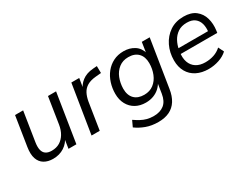

<svg xmlns="http://www.w3.org/2000/svg" viewBox="-63 -988 2158 1666"><g transform="rotate(-30 1015.5 -155.0)"><path d="M210 9Q158 9 121.5 -13Q85 -35 70 -79.5Q55 -124 66 -193L112 -486H193L147 -193Q140 -148 147 -118Q154 -88 176 -73Q198 -58 234 -58Q281 -58 315 -78.5Q349 -99 371 -136Q393 -173 401 -223L442 -486H523L446 0H367L384 -110H394Q371 -54 322.5 -22.5Q274 9 210 9Z M598 0 676 -486H755L736 -370H726Q744 -423 788 -457Q832 -491 900 -496L939 -499L940 -429L884 -424Q831 -419 798 -399.5Q765 -380 747.5 -347Q730 -314 722 -268L680 0Z M1161 189Q1093 189 1039 169Q985 149 943 118L971 58Q1000 78 1027.5 93Q1055 108 1085 116Q1115 124 1152 124Q1216 124 1256 92Q1296 60 1307 -9L1325 -124L1334 -123Q1317 -88 1290.5 -63Q1264 -38 1228.5 -24.5Q1193 -11 1151 -11Q1093 -11 1049.5 -35.5Q1006 -60 981.5 -105Q957 -150 957 -210Q957 -266 973.5 -317.5Q990 -369 1022 -409Q1054 -449 1099.5 -472Q1145 -495 1203 -495Q1263 -495 1309 -466Q1355 -437 1372 -376L1365 -377L1382 -486H1461L1386 -13Q1376 54 1347.5 99Q1319 144 1272.5 166.5Q1226 189 1161 189ZM1172 -77Q1228 -77 1267 -107Q1306 -137 1326 -187Q1346 -237 1346 -294Q1346 -358 1311 -394Q1276 -430 1213 -430Q1157 -430 1118 -399.5Q1079 -369 1059.5 -320Q1040 -271 1039 -214Q1039 -148 1074 -112.5Q1109 -77 1172 -77Z M1769 9Q1700 9 1649 -17Q1598 -43 1570.5 -91.5Q1543 -140 1543 -206Q1543 -285 1575 -350.5Q1607 -416 1665 -455.5Q1723 -495 1803 -495Q1879 -495 1923.5 -460Q1968 -425 1984 -368.5Q2000 -312 1991 -247L1988 -226H1606L1614 -279H1942L1924 -266Q1931 -313 1921 -351Q1911 -389 1882 -412Q1853 -435 1802 -435Q1748 -435 1712 -410.5Q1676 -386 1655.5 -348Q1635 -310 1628 -269L1624 -245Q1615 -188 1630 -145.5Q1645 -103 1681.5 -79.5Q1718 -56 1773 -56Q1819 -56 1859 -69.5Q1899 -83 1931 -112L1958 -57Q1924 -25 1873 -8Q1822 9 1769 9Z"/></g></svg>

Font: Nunito Sans 12pt ExtraLight 12pt
Style: Italic
Weight: 400
Italic angle: -9°
Version: Version 3.101;gftools[0.9.27]